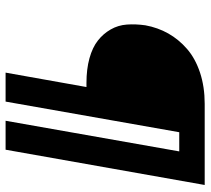

<svg xmlns="http://www.w3.org/2000/svg" viewBox="-52 -682 735 670"><g transform="rotate(90 315.0 -347.5)"><path d="M342.8 -694.8H626L502.9 0H401.9L508.8 -606H441.9L335 0H233.9L284.2 -282.2H270Q221.7 -282.2 183.8 -292.7Q146 -303.2 122.1 -322Q98.1 -340.8 83.3 -366.7Q68.4 -392.6 66.2 -423.1Q64 -453.6 68.8 -487.8Q76.7 -531.2 97.4 -567.9Q118.2 -604.5 151.4 -633.3Q184.6 -662.1 233.9 -678.5Q283.2 -694.8 342.8 -694.8Z"/></g></svg>

Font: Poppins Medium
Style: Italic
Weight: 500
Italic angle: -10°
Designer: Ninad Kale (Devanagari), Jonny Pinhorn (Latin)
Foundry: Indian Type Foundry
Version: Version 3.200;PS 1.000;hotconv 16.6.54;makeotf.lib2.5.65590